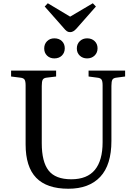

<svg xmlns="http://www.w3.org/2000/svg" viewBox="-20 -1143 832 1177"><path d="M399 14Q267 14 202 -53Q137 -120 137 -258V-620Q137 -645 130.5 -655Q124 -665 104 -667L48 -674V-710H324V-674L266 -667Q248 -665 242 -654.5Q236 -644 236 -616V-265Q236 -151 278 -97.5Q320 -44 417 -44Q514 -44 561.5 -101.5Q609 -159 609 -271V-620Q609 -645 602.5 -655Q596 -665 576 -667L523 -674V-710H747V-674L694 -667Q675 -665 669 -654.5Q663 -644 663 -616V-279Q663 -132 594.5 -59Q526 14 399 14ZM410 -946Q398 -946 389.5 -952Q381 -958 368 -974L254 -1103L273 -1123L410 -1041L549 -1123L568 -1103L449 -968Q440 -958 430.5 -952Q421 -946 410 -946ZM514 -785Q487 -785 469 -802Q451 -819 451 -846Q451 -873 469 -890.5Q487 -908 514 -908Q542 -908 560 -891Q578 -874 578 -847Q578 -820 560 -802.5Q542 -785 514 -785ZM313 -785Q286 -785 268.5 -802Q251 -819 251 -846Q251 -873 268.5 -890.5Q286 -908 313 -908Q342 -908 359.5 -891Q377 -874 377 -847Q377 -820 359.5 -802.5Q342 -785 313 -785Z"/></svg>

Font: Literata 36pt
Style: Regular
Weight: 400
Designer: Latin by Veronika Burian and Jose Scaglione. Greek by Irene Vlachou. Cyrillic by Vera Evstafieva.
Foundry: TypeTogether
Version: Version 3.002